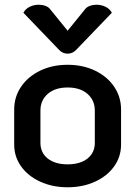

<svg xmlns="http://www.w3.org/2000/svg" viewBox="-20 -783 572 812"><path d="M40 -172V-320Q40 -373 69 -416Q98 -459 149.5 -484Q201 -509 266 -509Q331 -509 382.5 -484Q434 -459 463 -416Q492 -373 492 -320V-172Q492 -120 462.5 -79Q433 -38 381.5 -14.5Q330 9 266 9Q202 9 150.5 -14.5Q99 -38 69.5 -79Q40 -120 40 -172ZM381 -179V-315Q381 -359 350 -386Q319 -413 266 -413Q213 -413 182 -386Q151 -359 151 -315V-179Q151 -137 182 -112.5Q213 -88 266 -88Q319 -88 350 -112.5Q381 -137 381 -179ZM339 -743Q346 -753 359.5 -758Q373 -763 388 -763Q408 -763 426 -754.5Q444 -746 453 -729L304 -574Q288 -556 266 -556Q244 -556 228 -574L79 -729Q88 -746 106 -754.5Q124 -763 144 -763Q159 -763 172.5 -758Q186 -753 193 -743L266 -653Z"/></svg>

Font: K2D SemiBold
Style: Regular
Weight: 600
Designer: Katatrad Aksorn Co.,Ltd.
Foundry: Cadson Demak Co.,Ltd.
Version: Version 1.000; ttfautohint (v1.6)